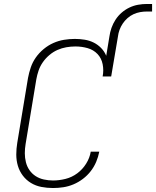

<svg xmlns="http://www.w3.org/2000/svg" viewBox="-20 -939 786 967"><path d="M247 8Q217 8 188.5 2.5Q160 -3 136 -17.5Q112 -32 95 -54.5Q78 -77 70 -104Q62 -131 62 -160.5Q62 -190 67 -220L121 -546Q126 -573 135 -599.5Q144 -626 160.5 -649.5Q177 -673 200 -692Q223 -711 249 -722.5Q275 -734 302.5 -738.5Q330 -743 357 -743Q382 -743 406.5 -739Q431 -735 452 -724.5Q473 -714 489.5 -697Q506 -680 515 -658L531 -755Q534 -777 541.5 -798.5Q549 -820 562 -840Q575 -860 593 -875.5Q611 -891 632 -901Q653 -911 675.5 -915Q698 -919 720 -919H746V-881H720Q703 -881 686 -878Q669 -875 652.5 -867.5Q636 -860 622 -847.5Q608 -835 598 -820Q588 -805 582 -788.5Q576 -772 574 -755L540 -554H497Q503 -585 497 -615.5Q491 -646 471 -667Q451 -688 421.5 -696.5Q392 -705 360 -705Q337 -705 314 -701Q291 -697 269.5 -687.5Q248 -678 229 -662Q210 -646 196 -626Q182 -606 174.5 -584Q167 -562 163 -540L109 -214Q105 -190 105 -167Q105 -144 110.5 -122Q116 -100 128.5 -82Q141 -64 159.5 -52Q178 -40 201 -35Q224 -30 247 -30Q278 -30 310 -38Q342 -46 369 -66Q396 -86 414 -115Q432 -144 437 -175H480Q475 -149 464.5 -124Q454 -99 437 -77Q420 -55 397.5 -38Q375 -21 350 -10.5Q325 0 299 4Q273 8 247 8Z"/></svg>

Font: Iosevka SS04 XLt Ex Obl
Style: Regular
Weight: 200
Width: 7
Italic angle: -9°
Monospace: yes
Designer: Belleve Invis
Foundry: Belleve Invis
Version: Version 19.0.0; ttfautohint (v1.8.4)